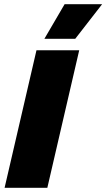

<svg xmlns="http://www.w3.org/2000/svg" viewBox="-20 -901 510 921"><path d="M290 -881H470L341 -715H193ZM360 -660 207 0H2L155 -660Z"/></svg>

Font: Elaine Sans ExtraBold
Style: Italic
Weight: 800
Italic angle: -13°
Designer: Wei Huang
Foundry: Wei Huang
Version: Version 2.001;December 24, 2019;FontCreator 12.0.0.2547 64-b